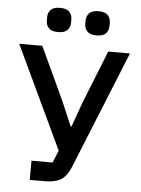

<svg xmlns="http://www.w3.org/2000/svg" viewBox="-60 -949 730 995"><g transform="rotate(5 305.0 -451.0)"><path d="M133 0V-100H243L269 -164L17 -698H137L265 -423L320 -294H324L371 -425L480 -698H593L348 -93Q334 -57 316.5 -37Q299 -17 273 -8.5Q247 0 208 0ZM212 -776Q178 -776 163.5 -791.5Q149 -807 149 -830V-848Q149 -871 163.5 -886.5Q178 -902 212 -902Q246 -902 260.5 -886.5Q275 -871 275 -848V-830Q275 -807 260.5 -791.5Q246 -776 212 -776ZM412 -776Q379 -776 364 -791.5Q349 -807 349 -830V-848Q349 -871 364 -886.5Q379 -902 412 -902Q446 -902 460.5 -886.5Q475 -871 475 -848V-830Q475 -807 460.5 -791.5Q446 -776 412 -776Z"/></g></svg>

Font: IBM Plex Sans Medium
Style: Regular
Weight: 500
Designer: Mike Abbink, Paul van der Laan, Pieter van Rosmalen
Foundry: Bold Monday
Version: Version 3.201